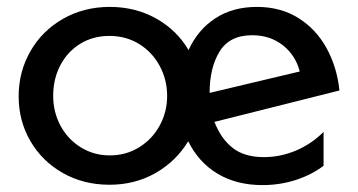

<svg xmlns="http://www.w3.org/2000/svg" viewBox="-20 -524 1037 556"><path d="M744 -69Q688 -69 654 -95.5Q620 -122 601 -171L963 -262Q956 -329 926 -384Q896 -439 844.5 -471.5Q793 -504 724 -504Q654 -504 603.5 -471Q553 -438 526 -379Q492 -437 432 -470.5Q372 -504 298 -504Q223 -504 162.5 -469.5Q102 -435 68 -375.5Q34 -316 34 -245Q34 -174 68 -115.5Q102 -57 162 -23Q222 11 297 11Q371 11 430.5 -23Q490 -57 525 -115Q555 -54 610 -21Q665 12 740 12Q791 12 837 -3Q883 -18 917 -44V-142Q882 -107 837 -88Q792 -69 744 -69ZM464 -246Q464 -200 442.5 -160.5Q421 -121 383 -97.5Q345 -74 298 -74Q252 -74 214.5 -97Q177 -120 155.5 -159.5Q134 -199 134 -247Q134 -295 154.5 -334.5Q175 -374 212 -397Q249 -420 297 -420Q345 -420 383 -396.5Q421 -373 442.5 -333Q464 -293 464 -246ZM710 -422Q762 -422 799 -393Q836 -364 848 -317L587 -255Q587 -328 616 -375Q645 -422 710 -422Z"/></svg>

Font: Geom
Style: Regular
Weight: 400
Version: Version 1.102